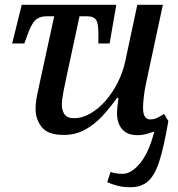

<svg xmlns="http://www.w3.org/2000/svg" viewBox="-20 -556 744 804"><path d="M527 228Q495 228 471 221.5Q447 215 429 207L443 164Q455 168 467 170Q479 172 493 172Q530 172 567 127Q604 82 626 -5Q611 0 593 5Q575 10 555 10Q513 10 491.5 -15Q470 -40 470 -82Q470 -96 472 -112Q474 -128 476 -146H470Q441 -105 408 -69.5Q375 -34 335.5 -12.5Q296 9 246 9Q181 9 155 -23.5Q129 -56 129 -100Q129 -125 135 -155.5Q141 -186 147 -212L207 -488H175Q145 -488 127.5 -471Q110 -454 94 -407L82 -374H31L71 -536H467L439 -374H392V-407Q393 -454 383.5 -471Q374 -488 343 -488H313L259 -237Q253 -210 246 -174Q239 -138 239 -117Q239 -94 250 -77.5Q261 -61 291 -61Q324 -61 358 -80.5Q392 -100 421.5 -133.5Q451 -167 472.5 -209.5Q494 -252 504 -297L555 -536H662L593 -214Q590 -202 586.5 -181Q583 -160 581 -139Q579 -118 579 -104Q579 -56 609 -56Q624 -56 637 -62Q650 -68 667 -79L685 -49Q667 56 648 116.5Q629 177 600.5 202.5Q572 228 527 228Z"/></svg>

Font: Noto Serif SemiCondensed Medium
Style: Italic
Weight: 500
Width: 4
Italic angle: -12°
Designer: Monotype Design Team
Foundry: Monotype Imaging Inc.
Version: Version 2.013